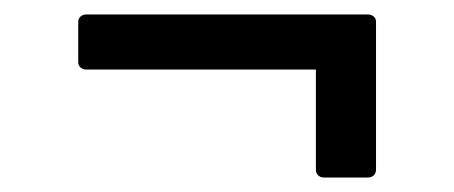

<svg xmlns="http://www.w3.org/2000/svg" viewBox="-20 -358 627 265"><path d="M427 -113H488C494 -113 499 -117 499 -124V-328C499 -334 494 -338 488 -338H99C93 -338 88 -334 88 -328V-272C88 -266 93 -262 99 -262H416V-124C416 -117 421 -113 427 -113Z"/></svg>

Font: Sofia Sans Cond SemiBold
Style: Regular
Weight: 600
Width: 3
Designer: Botio Nikoltchev, Ani Petrova
Foundry: lettersoup
Version: Version 4.100